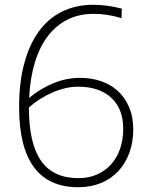

<svg xmlns="http://www.w3.org/2000/svg" viewBox="-20 -772 624 804"><path d="M308 12Q60 12 60 -324Q60 -425 81 -504.5Q102 -584 141.5 -639Q181 -694 239 -723Q297 -752 371 -752Q426 -752 490 -736L489 -696Q455 -706 428 -710Q401 -714 371 -714Q311 -714 263 -690Q215 -666 180.5 -621Q146 -576 126 -510.5Q106 -445 102 -362Q149 -401 203.5 -423.5Q258 -446 315 -446Q363 -446 403.5 -432Q444 -418 474 -390.5Q504 -363 521 -322.5Q538 -282 538 -230Q538 -176 521.5 -131.5Q505 -87 475 -55Q445 -23 402.5 -5.5Q360 12 308 12ZM307 -409Q257 -409 201.5 -385.5Q146 -362 101 -322Q101 -171 152 -98.5Q203 -26 308 -26Q351 -26 385.5 -41Q420 -56 444.5 -83Q469 -110 482.5 -148Q496 -186 496 -233Q496 -316 446 -362.5Q396 -409 307 -409Z"/></svg>

Font: Encode Sans Normal
Style: Thin
Weight: 100
Designer: Pablo Impallari, Andres Torresi
Foundry: Pablo Impallari, Andres Torresi
Version: Version 1.000; ttfautohint (v1.00) -l 8 -r 50 -G 200 -x 14 -